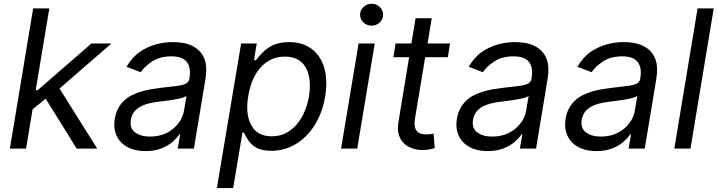

<svg xmlns="http://www.w3.org/2000/svg" viewBox="-20 -771 3724 996"><path d="M31.2 0 152 -727.3H235.8L165.1 -302.6H174.7L454.5 -545.5H558.2L288.7 -311.8L484.4 0H377.8L217 -258.9L149.1 -204.5L115.1 0Z M575.3 -154.8Q580.6 -186.1 593.2 -209.2Q605.8 -232.2 623.8 -249.1Q641.7 -266 664.1 -277.2Q686.4 -288.4 711.1 -295.8Q735.8 -303.3 762.1 -307.7Q788.4 -312.1 813.9 -315.3Q851.9 -320.3 878.9 -323Q905.9 -325.6 923.8 -329.9Q941.8 -334.2 951.2 -342Q960.6 -349.8 963.1 -365.1V-367.9Q971.6 -420.1 949.2 -449.4Q926.8 -478.7 869.3 -478.7Q809.7 -478.7 769.5 -452.4Q729.4 -426.1 710.2 -396.3L636.4 -424.7Q651.3 -449.6 668.5 -469.1Q685.7 -488.6 706 -502.5Q726.2 -516.3 747.7 -525.9Q769.2 -535.5 790.8 -541.4Q812.5 -547.2 834.2 -549.9Q855.8 -552.6 876.4 -552.6Q902.7 -552.6 927.9 -548.5Q953.1 -544.4 975.1 -534.1Q997.2 -523.8 1014.4 -506.6Q1031.6 -489.3 1041.5 -463.1Q1056.1 -422.9 1045.5 -359.4L985.8 0H902L914.8 -73.9H910.5Q904.5 -65 896 -55.6Q887.4 -46.2 876.1 -35.9Q853 -15.3 817.5 -1.2Q782 12.8 734.4 12.8Q695.7 12.8 663.5 1.6Q631.4 -9.6 609.7 -31.1Q588.1 -52.6 578.5 -83.8Q568.9 -115.1 575.3 -154.8ZM680 -84.9Q708.5 -62.5 758.5 -62.5Q807.5 -62.5 845.9 -82Q864.7 -91.6 879.8 -104.6Q894.9 -117.5 906.2 -132.5Q917.6 -147.4 924.7 -163.9Q931.8 -180.4 934.7 -197.4L947.4 -274.1Q943.2 -269.9 932.9 -266.2Q922.6 -262.4 908.9 -259.4Q895.2 -256.4 879.6 -253.9Q864 -251.4 848.9 -249.3Q833.8 -247.2 820.5 -245.6Q807.2 -244 798.3 -242.9Q773.1 -239.7 749.8 -233.8Q726.6 -228 707.7 -217.5Q688.9 -207 676.1 -190.9Q663.4 -174.7 659.1 -150.6Q651.6 -106.9 680 -84.9Z M1230.8 -545.5H1311.8L1297.6 -458.8H1307.5Q1325.6 -482.2 1343.6 -499.8Q1361.5 -517.4 1381.9 -529.1Q1402.3 -540.8 1426.5 -546.7Q1450.6 -552.6 1480.8 -552.6Q1532.3 -552.6 1571.7 -532.8Q1611.2 -513.1 1635.8 -476.4Q1660.5 -439.6 1669 -387.8Q1677.6 -335.9 1666.9 -271.3Q1656.2 -206.7 1630.5 -154.5Q1604.8 -102.3 1567.8 -65.3Q1530.9 -28.4 1485.1 -8.5Q1439.3 11.4 1388.5 11.4Q1360.1 11.4 1338.6 6Q1317.1 0.7 1300.4 -10.7Q1283.7 -22 1270.4 -40.1Q1257.1 -58.2 1245 -83.8H1237.9L1189.6 204.5H1105.1ZM1283.4 -122.2Q1313.9 -63.9 1389.9 -63.9Q1432.9 -63.9 1465.9 -82.2Q1498.9 -100.5 1522.9 -130.1Q1546.9 -159.8 1561.8 -197.3Q1576.7 -234.7 1583.1 -272.7Q1587.7 -301.5 1587.5 -327.4Q1587.4 -353.3 1582.4 -376.8Q1577.4 -399.9 1567.3 -418.5Q1557.2 -437.1 1541.7 -450.3Q1526.3 -463.4 1505.5 -470.3Q1484.7 -477.3 1458.1 -477.3Q1414.4 -477.3 1381.6 -459.9Q1348.7 -442.5 1325.5 -413.7Q1302.2 -384.9 1288 -348.2Q1273.8 -311.4 1267.8 -272.7Q1252.1 -179 1283.4 -122.2Z M1840.2 -545.5H1924L1833.1 0H1749.3ZM1848 -694.6Q1848 -707 1852.8 -717.3Q1857.6 -727.6 1865.9 -735.3Q1874.3 -742.9 1885.1 -747.2Q1896 -751.4 1907.7 -751.4Q1919.7 -751.4 1930.6 -747.2Q1941.4 -742.9 1949.6 -735.3Q1957.7 -727.6 1962.5 -717.3Q1967.3 -707 1967.3 -694.6Q1967.3 -682.5 1962.5 -672.1Q1957.7 -661.6 1949.6 -653.9Q1941.4 -646.3 1930.6 -642Q1919.7 -637.8 1907.7 -637.8Q1896 -637.8 1885.1 -642Q1874.3 -646.3 1865.9 -653.9Q1857.6 -661.6 1852.8 -672.1Q1848 -682.5 1848 -694.6Z M2032 -545.5H2114L2135.7 -676.1H2219.5L2197.8 -545.5H2314.6L2303.3 -474.4H2185.7L2132.8 -156.2Q2128.6 -129.6 2132.1 -113.5Q2135.7 -97.3 2144.5 -88.4Q2153.4 -79.5 2166 -76.7Q2178.6 -73.9 2192.5 -73.9Q2206.3 -73.9 2215.2 -75.5Q2224.1 -77.1 2229.4 -78.1L2235.1 -2.8Q2225.5 0.4 2209.3 3.7Q2193.2 7.1 2169.7 7.1Q2133.2 7.1 2103 -8.2Q2087.4 -15.6 2075.1 -27.3Q2062.9 -39.1 2055.2 -54.7Q2047.6 -70.3 2044.9 -90Q2042.3 -109.7 2046.2 -133.5L2102.3 -474.4H2020.6Z M2350.1 -154.8Q2355.5 -186.1 2368.1 -209.2Q2380.7 -232.2 2398.6 -249.1Q2416.5 -266 2438.9 -277.2Q2461.3 -288.4 2486 -295.8Q2510.7 -303.3 2536.9 -307.7Q2563.2 -312.1 2588.8 -315.3Q2626.8 -320.3 2653.8 -323Q2680.8 -325.6 2698.7 -329.9Q2716.6 -334.2 2726 -342Q2735.4 -349.8 2737.9 -365.1V-367.9Q2746.4 -420.1 2724.1 -449.4Q2701.7 -478.7 2644.2 -478.7Q2584.5 -478.7 2544.4 -452.4Q2504.3 -426.1 2485.1 -396.3L2411.2 -424.7Q2426.1 -449.6 2443.4 -469.1Q2460.6 -488.6 2480.8 -502.5Q2501.1 -516.3 2522.5 -525.9Q2544 -535.5 2565.7 -541.4Q2587.4 -547.2 2609 -549.9Q2630.7 -552.6 2651.3 -552.6Q2677.6 -552.6 2702.8 -548.5Q2728 -544.4 2750 -534.1Q2772 -523.8 2789.2 -506.6Q2806.5 -489.3 2816.4 -463.1Q2831 -422.9 2820.3 -359.4L2760.7 0H2676.8L2689.6 -73.9H2685.4Q2679.3 -65 2670.8 -55.6Q2662.3 -46.2 2650.9 -35.9Q2627.8 -15.3 2592.3 -1.2Q2556.8 12.8 2509.2 12.8Q2470.5 12.8 2438.4 1.6Q2406.2 -9.6 2384.6 -31.1Q2362.9 -52.6 2353.3 -83.8Q2343.8 -115.1 2350.1 -154.8ZM2454.9 -84.9Q2483.3 -62.5 2533.4 -62.5Q2582.4 -62.5 2620.7 -82Q2639.6 -91.6 2654.7 -104.6Q2669.7 -117.5 2681.1 -132.5Q2692.5 -147.4 2699.6 -163.9Q2706.7 -180.4 2709.5 -197.4L2722.3 -274.1Q2718 -269.9 2707.7 -266.2Q2697.4 -262.4 2683.8 -259.4Q2670.1 -256.4 2654.5 -253.9Q2638.8 -251.4 2623.8 -249.3Q2608.7 -247.2 2595.3 -245.6Q2582 -244 2573.2 -242.9Q2547.9 -239.7 2524.7 -233.8Q2501.4 -228 2482.6 -217.5Q2463.8 -207 2451 -190.9Q2438.2 -174.7 2433.9 -150.6Q2426.5 -106.9 2454.9 -84.9Z M2914.1 -154.8Q2919.4 -186.1 2932 -209.2Q2944.6 -232.2 2962.5 -249.1Q2980.5 -266 3002.8 -277.2Q3025.2 -288.4 3049.9 -295.8Q3074.6 -303.3 3100.9 -307.7Q3127.1 -312.1 3152.7 -315.3Q3190.7 -320.3 3217.7 -323Q3244.7 -325.6 3262.6 -329.9Q3280.5 -334.2 3290 -342Q3299.4 -349.8 3301.8 -365.1V-367.9Q3310.4 -420.1 3288 -449.4Q3265.6 -478.7 3208.1 -478.7Q3148.4 -478.7 3108.3 -452.4Q3068.2 -426.1 3049 -396.3L2975.1 -424.7Q2990.1 -449.6 3007.3 -469.1Q3024.5 -488.6 3044.7 -502.5Q3065 -516.3 3086.5 -525.9Q3108 -535.5 3129.6 -541.4Q3151.3 -547.2 3172.9 -549.9Q3194.6 -552.6 3215.2 -552.6Q3241.5 -552.6 3266.7 -548.5Q3291.9 -544.4 3313.9 -534.1Q3335.9 -523.8 3353.2 -506.6Q3370.4 -489.3 3380.3 -463.1Q3394.9 -422.9 3384.2 -359.4L3324.6 0H3240.8L3253.6 -73.9H3249.3Q3243.3 -65 3234.7 -55.6Q3226.2 -46.2 3214.8 -35.9Q3191.8 -15.3 3156.2 -1.2Q3120.7 12.8 3073.2 12.8Q3034.4 12.8 3002.3 1.6Q2970.2 -9.6 2948.5 -31.1Q2926.8 -52.6 2917.3 -83.8Q2907.7 -115.1 2914.1 -154.8ZM3018.8 -84.9Q3047.2 -62.5 3097.3 -62.5Q3146.3 -62.5 3184.7 -82Q3203.5 -91.6 3218.6 -104.6Q3233.7 -117.5 3245 -132.5Q3256.4 -147.4 3263.5 -163.9Q3270.6 -180.4 3273.4 -197.4L3286.2 -274.1Q3282 -269.9 3271.7 -266.2Q3261.4 -262.4 3247.7 -259.4Q3234 -256.4 3218.4 -253.9Q3202.8 -251.4 3187.7 -249.3Q3172.6 -247.2 3159.3 -245.6Q3146 -244 3137.1 -242.9Q3111.9 -239.7 3088.6 -233.8Q3065.3 -228 3046.5 -217.5Q3027.7 -207 3014.9 -190.9Q3002.1 -174.7 2997.9 -150.6Q2990.4 -106.9 3018.8 -84.9Z M3682.5 -727.3 3561.8 0H3478L3598.7 -727.3Z"/></svg>

Font: Inter P
Style: Italic
Weight: 400
Italic angle: -9.40001°
Designer: Rasmus Andersson
Foundry: rsms
Version: Version 3.018;git-588b23468